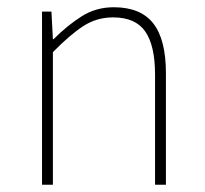

<svg xmlns="http://www.w3.org/2000/svg" viewBox="-20 -510 566 530"><path d="M96 0V-478H122L126 -402H128Q166 -440 205.5 -465Q245 -490 294 -490Q368 -490 403 -445.5Q438 -401 438 -308V0H408V-304Q408 -384 381 -423Q354 -462 292 -462Q247 -462 210 -438Q173 -414 126 -366V0Z"/></svg>

Font: Mada ExtraLight
Style: Regular
Weight: 250
Designer: Khaled Hosny
Version: Version 1.5